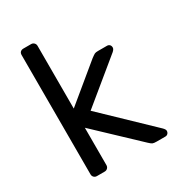

<svg xmlns="http://www.w3.org/2000/svg" viewBox="-170 -818 854 926"><g transform="rotate(-30 256.5 -355.0)"><path d="M76.2 -22.9V-687Q76.2 -698.2 82.5 -704.1Q88.9 -710 99.1 -710H142.1Q151.9 -710 158.4 -703.4Q165 -696.8 165 -687V-337.9L365.2 -502.9Q380.4 -514.2 386.2 -517.1Q392.1 -520 404.8 -520H455.1Q463.9 -520 469.5 -514.4Q475.1 -508.8 475.1 -499Q475.1 -490.2 463.9 -480L230 -288.1L488.8 -40Q500 -28.8 500 -21Q500 -12.2 494.4 -6.1Q488.8 0 480 0H431.2Q416 0 409.4 -2.9Q402.8 -5.9 391.1 -17.1L165 -231V-22.9Q165 -13.2 158.4 -6.6Q151.9 0 142.1 0H99.1Q88.9 0 82.5 -6.6Q76.2 -13.2 76.2 -22.9Z"/></g></svg>

Font: Rubik AZ
Style: Regular
Weight: 400
Designer: Hubert and Fischer
Foundry: Hubert & Fischer
Version: Version 2.000